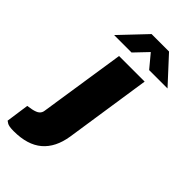

<svg xmlns="http://www.w3.org/2000/svg" viewBox="-340 -792 1027 1027"><g transform="rotate(45 173.5 -278.5)"><path d="M-4.5 166Q-42.5 166 -55 157.5Q-67.5 149 -67.5 149L-49 19L-18.5 14Q10 8 21.5 -2.2Q33 -12.5 35 -28L109.5 -517H303L229.5 -28Q214.5 68 156.8 117Q99 166 -4.5 166ZM11.5 -577.5 149.5 -723H281.5L415.5 -577.5H276.5L214.5 -652L143.5 -577.5Z"/></g></svg>

Font: Public Sans Black
Style: Italic
Weight: 900
Italic angle: -8°
Designer: The Public Sans project authors (U.S. Web Design System). Libre Franklin designed by Pablo Impallari and Rodrigo Fuenzal
Version: Version 1.007; ttfautohint (v1.8.1) -l 8 -r 50 -G 200 -x 14 